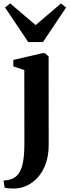

<svg xmlns="http://www.w3.org/2000/svg" viewBox="-54 -840 399 1102"><path d="M28.5 242Q16.5 242 5 241.5Q-6.5 241 -15.2 239.8Q-24 238.5 -27.5 237L-33.5 196Q-24.5 196 -8.8 193.5Q7 191 22 183.5Q45 171.5 59 147Q73 122.5 79.5 82Q86 41.5 86 -18.5L85.5 -438L22.5 -459V-496L190.5 -535H203.5L225 -516L225.5 -10.5Q225.5 52.5 208.5 99.5Q191.5 146.5 163 178Q134.5 209.5 99.8 225.5Q65 241.5 28.5 242ZM108 -598.5 -25 -797 4.5 -820.5 150.5 -696 296 -820 325.5 -797 192.5 -598.5Z"/></svg>

Font: Merriweather 96pt
Style: Bold
Weight: 700
Version: Version 2.100